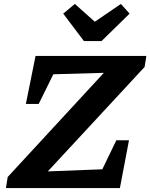

<svg xmlns="http://www.w3.org/2000/svg" viewBox="-20 -952 761 972"><path d="M712 -613 181 -40 162 -82 498 -95 569 -242H633L587 0H10L19 -56L548 -629L568 -585L250 -576L176 -426H111L160 -669H721ZM405 -744 300 -883 359 -932 460 -842 592 -932 636 -883 494 -744Z"/></svg>

Font: Piazzolla Thin ExtraBold
Style: Italic
Weight: 800
Italic angle: -11.3°
Version: Version 2.005